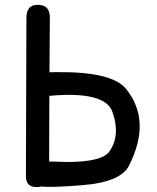

<svg xmlns="http://www.w3.org/2000/svg" viewBox="-20 -760 644 788"><path d="M130.4 7.8Q85.9 7.8 86.4 -37.6L88.4 -687Q88.4 -739.3 132.8 -740.2Q185.1 -741.2 184.6 -688L183.1 -463.4Q186 -463.9 210.4 -463.9Q439 -466.8 497.1 -395.5Q602.5 -265.6 510.3 -82Q477.1 -12.7 318.4 0Q190.9 10.3 150.9 5.4Q141.6 7.8 130.4 7.8ZM181.6 -97.2Q226.1 -95.7 255.4 -95.2Q399.9 -95.2 429.7 -139.2Q475.1 -205.1 441.4 -300.8Q411.1 -387.2 182.6 -366.7Z"/></svg>

Font: Comic Relief
Style: Regular
Weight: 400
Designer: Jeff Davis
Foundry: Loudifier
Version: Version 1.0